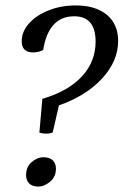

<svg xmlns="http://www.w3.org/2000/svg" viewBox="-20 -675 455 707"><path d="M148 -183Q135 -183 125 -187L136 -311Q231 -339 281.5 -393.5Q332 -448 332 -522Q332 -615 253 -615Q159 -615 139 -491Q123 -482 102 -482Q60 -482 60 -523Q60 -559 87 -589Q114 -619 159.5 -637Q205 -655 259 -655Q332 -655 373.5 -620.5Q415 -586 415 -524Q415 -450 356 -386Q297 -322 197 -287L174 -187Q164 -183 148 -183ZM122 12Q98 12 87 0Q76 -12 76 -30Q76 -61 97 -78.5Q118 -96 139 -96Q163 -96 174.5 -84.5Q186 -73 186 -54Q186 -24 164.5 -6Q143 12 122 12Z"/></svg>

Font: Petrona Medium
Style: Italic
Weight: 500
Italic angle: -9°
Designer: Ringo R. Seeber
Foundry: Ringo R. Seeber
Version: Version 2.001; ttfautohint (v1.8.3)